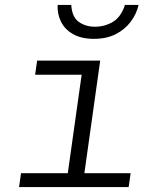

<svg xmlns="http://www.w3.org/2000/svg" viewBox="-20 -756 640 776"><path d="M57 0 65 -56H254L310 -454H122L130 -511H385L321 -56H508L500 0ZM359 -599Q309 -599 275.5 -618Q242 -637 226.5 -668.5Q211 -700 213 -736H268Q271 -687 298.5 -667.5Q326 -648 364 -648Q403 -648 436 -667.5Q469 -687 485 -736H540Q532 -700 508.5 -668.5Q485 -637 448 -618Q411 -599 359 -599Z"/></svg>

Font: Chivo Mono Medium ExtraLight
Style: Italic
Weight: 250
Italic angle: -8.05°
Monospace: yes
Version: Version 1.008